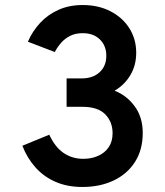

<svg xmlns="http://www.w3.org/2000/svg" viewBox="-20 -732 656 764"><path d="M308 12Q247.5 12 200.8 -8.5Q154 -29 121 -66Q88 -103 69 -152L176 -196Q200 -145 234.2 -122.5Q268.5 -100 311 -100Q344 -100 370.5 -111.8Q397 -123.5 412.5 -146.2Q428 -169 428 -202Q428 -247 398.8 -277Q369.5 -307 308 -307H245V-420H305Q349.5 -420 376.2 -444.5Q403 -469 403 -510Q403 -550 377.5 -575Q352 -600 309 -600Q280.5 -600 259.5 -589.5Q238.5 -579 223.5 -562Q208.5 -545 198 -525L91 -566Q109 -608 139.8 -641Q170.5 -674 213 -693Q255.5 -712 309 -712Q371.5 -712 419.5 -687.2Q467.5 -662.5 494.8 -619.5Q522 -576.5 522 -522Q522 -472.5 499 -433.5Q476 -394.5 436 -371Q484 -352.5 516 -309Q548 -265.5 548 -203Q548 -136 517.2 -87.8Q486.5 -39.5 432.2 -13.8Q378 12 308 12Z"/></svg>

Font: Overpass Mono
Style: Bold
Weight: 700
Monospace: yes
Designer: Delve Withrington, Dave Bailey
Foundry: Delve Fonts LLC
Version: Version 4.000